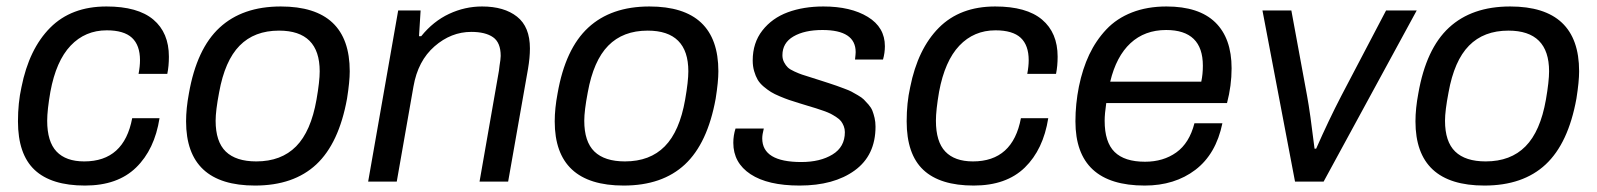

<svg xmlns="http://www.w3.org/2000/svg" viewBox="-20 -558 4906 590"><path d="M241.2 12.2Q137.7 12.2 86.4 -35.9Q35.2 -84 35.2 -185.1Q35.2 -241.7 45.9 -290Q69.3 -407.7 134.3 -472.9Q199.2 -538.1 307.1 -538.1Q403.3 -538.1 451.2 -497.8Q499 -457.5 499 -383.8Q499 -355 494.1 -331.1H405.8Q410.2 -354 410.2 -373Q410.2 -418.9 385.5 -441.9Q360.8 -464.8 308.1 -464.8Q241.7 -464.8 197 -417.7Q152.3 -370.6 134.8 -275.9Q125 -219.7 125 -187Q125 -122.6 153.8 -92.3Q182.6 -62 238.8 -62Q361.3 -62 386.2 -194.8H470.2Q455.1 -98.6 398.2 -43.2Q341.3 12.2 241.2 12.2Z M763.7 12.2Q551.8 12.2 551.8 -185.1Q551.8 -224.6 560.5 -271Q584.5 -408.2 654.8 -473.1Q725.1 -538.1 842.8 -538.1Q1054.7 -538.1 1054.7 -338.9Q1054.7 -307.1 1046.4 -254.9Q1021.5 -117.7 951.9 -52.7Q882.3 12.2 763.7 12.2ZM767.6 -62Q844.2 -62 889.9 -108.2Q935.5 -154.3 952.6 -252Q962.4 -308.1 962.4 -338.9Q962.4 -463.9 837.4 -463.9Q761.7 -463.9 716.3 -417.7Q670.9 -371.6 653.3 -273.9Q642.6 -217.8 642.6 -187Q642.6 -122.6 673.8 -92.3Q705.1 -62 767.6 -62Z M1111.3 0 1203.6 -525.9H1272.5L1267.6 -446.8H1274.4Q1311.5 -492.7 1360.1 -515.4Q1408.7 -538.1 1461.4 -538.1Q1529.3 -538.1 1568.8 -506.8Q1608.4 -475.6 1608.4 -409.2Q1608.4 -380.9 1602.5 -346.2L1541.5 0H1453.6L1513.2 -340.8Q1513.7 -346.7 1515.1 -356.4Q1516.6 -366.2 1517.6 -373.3Q1518.6 -380.4 1518.6 -386.2Q1518.6 -427.2 1495.1 -443.6Q1471.7 -460 1428.2 -460Q1366.2 -460 1315.2 -415.5Q1264.2 -371.1 1250.5 -292L1199.2 0Z M1896.5 12.2Q1684.6 12.2 1684.6 -185.1Q1684.6 -224.6 1693.4 -271Q1717.3 -408.2 1787.6 -473.1Q1857.9 -538.1 1975.6 -538.1Q2187.5 -538.1 2187.5 -338.9Q2187.5 -307.1 2179.2 -254.9Q2154.3 -117.7 2084.7 -52.7Q2015.1 12.2 1896.5 12.2ZM1900.4 -62Q1977.1 -62 2022.7 -108.2Q2068.4 -154.3 2085.4 -252Q2095.2 -308.1 2095.2 -338.9Q2095.2 -463.9 1970.2 -463.9Q1894.5 -463.9 1849.1 -417.7Q1803.7 -371.6 1786.1 -273.9Q1775.4 -217.8 1775.4 -187Q1775.4 -122.6 1806.6 -92.3Q1837.9 -62 1900.4 -62Z M2437 12.2Q2339.4 12.2 2286.4 -22.7Q2233.4 -57.6 2233.4 -119.1Q2233.4 -141.6 2240.2 -163.1H2327.1Q2322.3 -144.5 2322.3 -132.8Q2322.3 -60.1 2442.4 -60.1Q2500.5 -60.1 2538.3 -83.3Q2576.2 -106.4 2576.2 -151.9Q2576.2 -161.6 2572.8 -170.4Q2569.3 -179.2 2564.5 -185.5Q2559.6 -191.9 2549.8 -198.2Q2540 -204.6 2532.5 -208.5Q2524.9 -212.4 2510.5 -217.5Q2496.1 -222.7 2487.3 -225.3Q2478.5 -228 2461.2 -233.2Q2443.8 -238.3 2435.1 -241.2Q2416 -247.1 2404.5 -251Q2393.1 -254.9 2376.2 -262Q2359.4 -269 2349.1 -275.4Q2338.9 -281.7 2326.9 -291.7Q2314.9 -301.8 2308.3 -313Q2301.8 -324.2 2297.4 -339.4Q2293 -354.5 2293 -372.1Q2293 -426.3 2322.8 -464.4Q2352.5 -502.4 2400.9 -520.3Q2449.2 -538.1 2510.3 -538.1Q2594.2 -538.1 2646.7 -506.1Q2699.2 -474.1 2699.2 -416Q2699.2 -395.5 2693.4 -375H2607.4Q2609.4 -392.6 2609.4 -397.9Q2609.4 -465.8 2507.3 -465.8Q2452.1 -465.8 2418.2 -446Q2384.3 -426.3 2384.3 -388.2Q2384.3 -376.5 2389.4 -366.7Q2394.5 -356.9 2400.9 -350.8Q2407.2 -344.7 2421.1 -338.4Q2435.1 -332 2444.3 -328.9Q2453.6 -325.7 2473.6 -319.6Q2493.7 -313.5 2503.4 -310.1Q2509.3 -308.1 2526.9 -302.5Q2544.4 -296.9 2551 -294.4Q2557.6 -292 2573.5 -286.1Q2589.4 -280.3 2596.2 -276.6Q2603 -272.9 2615.7 -265.6Q2628.4 -258.3 2634.5 -252.2Q2640.6 -246.1 2648.9 -236.6Q2657.2 -227.1 2660.9 -217.5Q2664.6 -208 2667.5 -195.6Q2670.4 -183.1 2670.4 -168.9Q2670.4 -80.6 2606.4 -34.2Q2542.5 12.2 2437 12.2Z M2972.2 12.2Q2868.7 12.2 2817.4 -35.9Q2766.1 -84 2766.1 -185.1Q2766.1 -241.7 2776.9 -290Q2800.3 -407.7 2865.2 -472.9Q2930.2 -538.1 3038.1 -538.1Q3134.3 -538.1 3182.1 -497.8Q3230 -457.5 3230 -383.8Q3230 -355 3225.1 -331.1H3136.7Q3141.1 -354 3141.1 -373Q3141.1 -418.9 3116.5 -441.9Q3091.8 -464.8 3039.1 -464.8Q2972.7 -464.8 2928 -417.7Q2883.3 -370.6 2865.7 -275.9Q2856 -219.7 2856 -187Q2856 -122.6 2884.8 -92.3Q2913.6 -62 2969.7 -62Q3092.3 -62 3117.2 -194.8H3201.2Q3186 -98.6 3129.2 -43.2Q3072.3 12.2 2972.2 12.2Z M3497.6 12.2Q3284.7 12.2 3284.7 -185.1Q3284.7 -238.3 3295.4 -292Q3306.6 -346.7 3327.1 -390.1Q3347.7 -433.6 3379.6 -467.5Q3411.6 -501.5 3458.5 -519.8Q3505.4 -538.1 3564.5 -538.1Q3664.1 -538.1 3714.4 -489.3Q3764.6 -440.4 3764.6 -348.1Q3764.6 -294.9 3750.5 -241.2H3379.4Q3374.5 -208 3374.5 -187Q3374.5 -121.1 3405 -91.1Q3435.5 -61 3498.5 -61Q3554.7 -61 3594.7 -89.6Q3634.8 -118.2 3650.4 -179.2H3736.3Q3716.8 -84.5 3653.3 -36.1Q3589.8 12.2 3497.6 12.2ZM3391.6 -307.1H3671.4Q3676.3 -329.6 3676.3 -356Q3676.3 -465.8 3563.5 -465.8Q3497.6 -465.8 3453.9 -425.3Q3410.2 -384.8 3391.6 -307.1Z M3959.5 0 3859.4 -525.9H3948.2L3996.6 -263.2Q4005.9 -212.9 4019.5 -101.1H4024.4Q4063.5 -189.9 4101.6 -263.2L4239.3 -525.9H4333.5L4047.4 0Z M4541.5 12.2Q4329.6 12.2 4329.6 -185.1Q4329.6 -224.6 4338.4 -271Q4362.3 -408.2 4432.6 -473.1Q4502.9 -538.1 4620.6 -538.1Q4832.5 -538.1 4832.5 -338.9Q4832.5 -307.1 4824.2 -254.9Q4799.3 -117.7 4729.7 -52.7Q4660.2 12.2 4541.5 12.2ZM4545.4 -62Q4622.1 -62 4667.7 -108.2Q4713.4 -154.3 4730.5 -252Q4740.2 -308.1 4740.2 -338.9Q4740.2 -463.9 4615.2 -463.9Q4539.6 -463.9 4494.1 -417.7Q4448.7 -371.6 4431.2 -273.9Q4420.4 -217.8 4420.4 -187Q4420.4 -122.6 4451.7 -92.3Q4482.9 -62 4545.4 -62Z"/></svg>

Font: Archivo
Style: Italic
Weight: 400
Italic angle: -10°
Designer: Hector Gatti
Foundry: Omnibus-Type
Version: Version 2.001